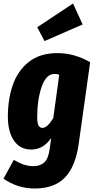

<svg xmlns="http://www.w3.org/2000/svg" viewBox="-30 -855 536 1099"><path d="M486 -499 420 -28Q401 101 340.5 162.5Q280 224 168 224Q72 224 -10 168L49 60Q81 79 107.5 87.5Q134 96 162 96Q199 96 222.5 75.5Q246 55 254 0L263 -65Q218 1 149 1Q85 1 50 -50Q15 -101 15 -188Q15 -287 43.5 -369Q72 -451 135.5 -501Q199 -551 299 -551Q395 -551 486 -499ZM183 -184Q183 -151 190.5 -137Q198 -123 213 -123Q241 -123 275 -179L309 -427Q296 -432 283 -432Q234 -432 208.5 -358.5Q183 -285 183 -184ZM388 -835 443 -715 225 -620 183 -699Z"/></svg>

Font: Fira Sans Extra Condensed ExtraBold
Style: Italic
Weight: 800
Width: 3
Italic angle: -8°
Designer: Carrois Corporate & Edenspiekermann AG
Foundry: Carrois Corporate GbR & Edenspiekermann AG
Version: Version 4.203